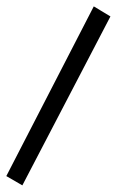

<svg xmlns="http://www.w3.org/2000/svg" viewBox="-85 -281 427 596"><path d="M-65.4 265.6 206.1 -261.2 257.8 -230 -15.6 294.4Z"/></svg>

Font: Pinar DS4-Regular
Style: Regular
Weight: 400
Designer: Amin Abedi
Version: Version 2.000